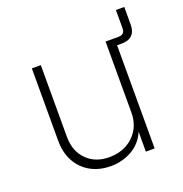

<svg xmlns="http://www.w3.org/2000/svg" viewBox="-122 -767 843 883"><g transform="rotate(-20 300.0 -325.5)"><path d="M464.8 -504.9V-539.1H508.8Q539.6 -539.1 539.6 -569.8V-659.2H580.6V-572.3Q580.6 -539.6 563.2 -522.2Q545.9 -504.9 512.7 -504.9ZM273.4 7.8Q218.3 7.8 175.5 -15.6Q132.8 -39.1 108.6 -82.5Q84.5 -126 84.5 -186V-539.1H128.4V-188.5Q128.4 -117.7 170.7 -75.4Q212.9 -33.2 281.2 -33.2Q328.1 -33.2 365.2 -53Q402.3 -72.8 423.8 -108.6Q445.3 -144.5 445.3 -192.4V-539.1H489.3V0H446.3V-121.6H455.1Q435.1 -55.2 385 -23.7Q335 7.8 273.4 7.8Z"/></g></svg>

Font: Inter 18pt ExtraLight
Style: Regular
Weight: 250
Designer: Rasmus Andersson
Foundry: rsms
Version: Version 4.001;git-66647c0bb